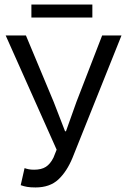

<svg xmlns="http://www.w3.org/2000/svg" viewBox="-20 -812 554 844"><path d="M136 12Q114 12 99.5 9.5Q85 7 71 2L88 -73Q96 -70 106 -68Q116 -66 130 -66Q162 -66 181.5 -78.5Q201 -91 215 -119L229 -154L5 -656H94L216 -364L266 -235H270L316 -364L429 -656H514L299 -119Q274 -58 236.5 -23Q199 12 136 12ZM118 -735V-792H386V-735Z"/></svg>

Font: Pinyin1712
Style: Regular
Weight: 400
Version: Version 1